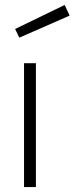

<svg xmlns="http://www.w3.org/2000/svg" viewBox="-20 -755 301 775"><path d="M77 0V-500H125V0ZM58 -603 41 -638 241 -735 261 -692Z"/></svg>

Font: Cairo Play Light
Style: Regular
Weight: 300
Version: Version 3.119